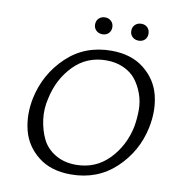

<svg xmlns="http://www.w3.org/2000/svg" viewBox="-90 -911 926 998"><g transform="rotate(10 373.0 -411.5)"><path d="M339 -784Q339 -804 352 -816.5Q365 -829 385 -829Q404 -829 417 -816.5Q430 -804 430 -784Q430 -765 417.5 -752.5Q405 -740 385 -740Q365 -740 352 -752.5Q339 -765 339 -784ZM530 -784Q530 -804 543 -816.5Q556 -829 576 -829Q596 -829 608.5 -816.5Q621 -804 621 -784Q621 -764 608.5 -752Q596 -740 576 -740Q556 -740 543 -752.5Q530 -765 530 -784ZM349 6Q244 6 177 -47Q110 -100 89.5 -180Q69 -260 88 -352Q116 -482 211.5 -573Q307 -664 448 -664Q553 -664 620.5 -610Q688 -556 708 -476Q728 -396 709 -305Q682 -175 586 -84.5Q490 6 349 6ZM367 -48Q470 -48 540 -119.5Q610 -191 632 -295Q640 -341 640 -385.5Q640 -430 625 -471Q610 -512 586 -542.5Q562 -573 521.5 -591.5Q481 -610 430 -610Q327 -610 257.5 -538.5Q188 -467 166 -363Q152 -306 159.5 -250Q167 -194 189 -149Q211 -104 257.5 -76Q304 -48 367 -48Z"/></g></svg>

Font: EauTest
Style: Italic
Weight: 400
Italic angle: -12°
Designer: Christian Thalmann (Catharsis Fonts)
Version: Version 0.001;PS 000.001;hotconv 1.0.88;makeotf.lib2.5.64775